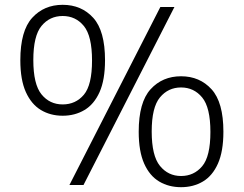

<svg xmlns="http://www.w3.org/2000/svg" viewBox="-20 -769 1013 798"><path d="M240.5 -288Q189.5 -288 150 -311.8Q110.5 -335.5 87.5 -386.2Q64.5 -437 64.5 -518.5Q64.5 -641 113.8 -695Q163 -749 240.5 -749Q318.5 -749 367.5 -695Q416.5 -641 416.5 -518.5Q416.5 -437 393.8 -386.2Q371 -335.5 331.2 -311.8Q291.5 -288 240.5 -288ZM268.5 0 646.5 -740H705L327 0ZM240.5 -335Q294.5 -335 328.5 -375.2Q362.5 -415.5 362.5 -517.5Q362.5 -619.5 328.5 -661Q294.5 -702.5 240.5 -702.5Q186.5 -702.5 152.5 -661.2Q118.5 -620 118.5 -519.5Q118.5 -418.5 152.5 -376.8Q186.5 -335 240.5 -335ZM732.5 9Q681.5 9 641.8 -14.5Q602 -38 579.2 -89Q556.5 -140 556.5 -221.5Q556.5 -344 605.8 -398Q655 -452 732.5 -452Q810 -452 859.2 -398Q908.5 -344 908.5 -221.5Q908.5 -140 885.8 -89Q863 -38 823.2 -14.5Q783.5 9 732.5 9ZM732.5 -37.5Q786 -37.5 820.2 -78Q854.5 -118.5 854.5 -220.5Q854.5 -322.5 820.2 -364Q786 -405.5 732.5 -405.5Q679 -405.5 644.8 -364.2Q610.5 -323 610.5 -222.5Q610.5 -121.5 644.8 -79.5Q679 -37.5 732.5 -37.5Z"/></svg>

Font: Encode Sans Expanded Expanded Light
Style: Regular
Weight: 300
Width: 7
Designer: Multiple Designers
Foundry: Impallari Type
Version: Version 3.000; ttfautohint (v1.8.3) -l 8 -r 50 -G 200 -x 14 